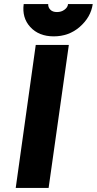

<svg xmlns="http://www.w3.org/2000/svg" viewBox="-20 -920 474 940"><path d="M57 0H218L317 -700H155ZM96 -900Q87 -833 128 -788Q170 -742 243 -742Q317 -742 370 -788Q425 -836 434 -900H313Q312 -884 295 -872Q280 -861 259 -861Q238 -861 227 -872Q215 -884 216 -900Z"/></svg>

Font: Unageo
Style: Black-Italic
Weight: 900
Designer: Richard Sepsi
Foundry: Richard Sepsi
Version: Version 2.000